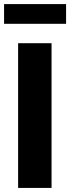

<svg xmlns="http://www.w3.org/2000/svg" viewBox="-21 -922 344 942"><path d="M-1 -805.2V-901.9H303.2V-805.2ZM67.9 0V-710H231.9V0Z"/></svg>

Font: Rawline ExtraBold
Style: Regular
Weight: 800
Designer: Matt McInerney, Pablo Impallari, Rodrigo Fuenzalida
Foundry: Matt McInerney, Pablo Impallari, Rodrigo Fuenzalida
Version: Version 4.020;PS 004.020;hotconv 1.0.88;makeotf.lib2.5.64775